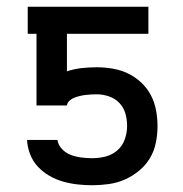

<svg xmlns="http://www.w3.org/2000/svg" viewBox="-20 -540 540 568"><path d="M253 8Q231 8 209 5.5Q187 3 166 -3Q145 -9 126 -20Q107 -31 92 -47Q77 -63 69 -84Q61 -105 60 -126H150Q152 -111 163.5 -99Q175 -87 190 -81.5Q205 -76 221 -74Q237 -72 252 -72Q273 -72 292.5 -77Q312 -82 327 -95Q342 -108 349 -127.5Q356 -147 356 -167Q356 -186 351 -204Q346 -222 333 -235.5Q320 -249 302 -255Q284 -261 266 -261Q257 -261 249 -260.5Q241 -260 232.5 -259Q224 -258 216 -256Q208 -254 200 -251Q192 -248 185.5 -242Q179 -236 178 -228H88V-440H62V-520H419V-440H178V-329Q199 -336 221 -338.5Q243 -341 266 -341Q289 -341 313 -337Q337 -333 358 -323Q379 -313 397 -296.5Q415 -280 426 -259Q437 -238 441.5 -214.5Q446 -191 446 -167Q446 -142 441 -117.5Q436 -93 423.5 -72Q411 -51 391.5 -35Q372 -19 349.5 -9Q327 1 302 4.5Q277 8 253 8Z"/></svg>

Font: Iosevka Custom Medium
Style: Regular
Weight: 500
Monospace: yes
Designer: Belleve Invis
Foundry: Belleve Invis
Version: Version 32.5.0; ttfautohint (v1.8.4)